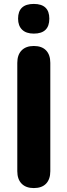

<svg xmlns="http://www.w3.org/2000/svg" viewBox="-20 -948 343 977"><path d="M152 9Q112 9 90 -13.5Q68 -36 68 -77V-628Q68 -669 90 -691.5Q112 -714 152 -714Q193 -714 214.5 -691.5Q236 -669 236 -628V-77Q236 -36 214.5 -13.5Q193 9 152 9ZM152 -777Q113 -777 92.5 -797Q72 -817 72 -853Q72 -928 152 -928Q231 -928 231 -853Q231 -777 152 -777Z"/></svg>

Font: Chiron GoRound TC EB
Style: Regular
Weight: 700
Designer: Ryoko NISHIZUKA 西塚涼子 (kana, bopomofo & ideographs); Paul D. Hunt (Latin, Greek & Cyrillic); Sandoll Communications 산돌커뮤니
Foundry: Adobe
Version: Version 1.000;hotconv 1.1.1;makeotfexe 2.6.0